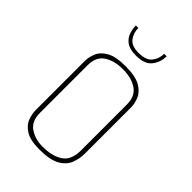

<svg xmlns="http://www.w3.org/2000/svg" viewBox="-193 -691 767 767"><g transform="rotate(45 191.0 -307.5)"><path d="M182 4Q131 4 104.5 -12Q78 -28 69 -52Q60 -76 60 -98V-373Q60 -396 69.5 -419.5Q79 -443 107 -459Q135 -475 191 -475Q246 -475 274 -459Q302 -443 312 -419.5Q322 -396 322 -373V-114Q322 -84 311.5 -57Q301 -30 271 -13Q241 4 182 4ZM182 -13Q238 -13 270 -35Q302 -57 302 -110V-370Q302 -417 271 -438Q240 -459 191 -459Q143 -459 111.5 -438.5Q80 -418 80 -370V-101Q80 -54 110.5 -33.5Q141 -13 182 -13ZM189 -534Q153 -534 134.5 -548Q116 -562 110 -582Q104 -602 104 -619H118Q118 -592 133.5 -570.5Q149 -549 189 -549Q231 -549 247.5 -570Q264 -591 264 -619H278Q278 -585 258 -559.5Q238 -534 189 -534Z"/></g></svg>

Font: Smooch Sans Thin Thin
Style: Regular
Weight: 250
Version: Version 1.010